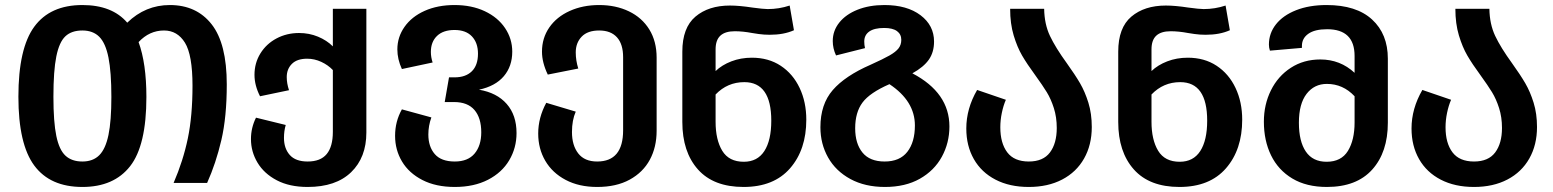

<svg xmlns="http://www.w3.org/2000/svg" viewBox="-20 -726 6164 762"><path d="M880 -391Q880 -262 858.5 -170Q837 -78 802 0H669Q707 -88 725.5 -177Q744 -266 744 -386Q744 -508 714 -556.5Q684 -605 631 -605Q573 -605 530 -559Q561 -474 561 -341Q561 -149 496.5 -66.5Q432 16 307 16Q179 16 116 -69Q53 -154 53 -342Q53 -534 116 -620Q179 -706 307 -706Q425 -706 485 -636Q557 -706 654 -706Q760 -706 820 -629.5Q880 -553 880 -391ZM422 -341Q422 -440 410.5 -497.5Q399 -555 374 -580Q349 -605 307 -605Q264 -605 239.5 -582Q215 -559 203.5 -502Q192 -445 192 -342Q192 -242 203.5 -186.5Q215 -131 240 -108Q265 -85 307 -85Q349 -85 374 -110Q399 -135 410.5 -190.5Q422 -246 422 -341Z M1434 -691V-200Q1434 -101 1373.5 -42.5Q1313 16 1201 16Q1129 16 1078.5 -10.5Q1028 -37 1002 -80.5Q976 -124 976 -174Q976 -219 996 -259L1114 -230Q1107 -206 1107 -179Q1107 -137 1130 -111Q1153 -85 1201 -85Q1252 -85 1276.5 -114.5Q1301 -144 1301 -203V-448Q1282 -468 1255 -480.5Q1228 -493 1199 -493Q1159 -493 1138.5 -472.5Q1118 -452 1118 -420Q1118 -395 1127 -368L1012 -344Q990 -387 990 -429Q990 -476 1013.5 -514Q1037 -552 1077.5 -573.5Q1118 -595 1167 -595Q1207 -595 1242 -580.5Q1277 -566 1301 -542V-691Z M2030 -198Q2030 -139 2001 -90Q1972 -41 1916.5 -12.5Q1861 16 1785 16Q1710 16 1656.5 -11.5Q1603 -39 1575.5 -85Q1548 -131 1548 -187Q1548 -244 1575 -292L1692 -260Q1680 -227 1680 -192Q1680 -144 1705.5 -114.5Q1731 -85 1785 -85Q1837 -85 1863.5 -116.5Q1890 -148 1890 -201Q1890 -258 1863 -289.5Q1836 -321 1782 -321H1745L1762 -419H1784Q1828 -419 1852.5 -443Q1877 -467 1877 -513Q1877 -556 1853 -581.5Q1829 -607 1784 -607Q1739 -607 1714.5 -583.5Q1690 -560 1690 -520Q1690 -499 1697 -478L1575 -452Q1557 -491 1557 -530Q1557 -579 1585.5 -619.5Q1614 -660 1665.5 -683Q1717 -706 1784 -706Q1852 -706 1904 -681.5Q1956 -657 1984.5 -614.5Q2013 -572 2013 -521Q2013 -463 1979.5 -423.5Q1946 -384 1881 -370Q1952 -358 1991 -313.5Q2030 -269 2030 -198Z M2586 -497V-207Q2586 -142 2559 -92Q2532 -42 2479 -13Q2426 16 2350 16Q2278 16 2225 -12Q2172 -40 2144 -88Q2116 -136 2116 -196Q2116 -259 2148 -318L2265 -283Q2250 -249 2250 -202Q2250 -149 2275 -117Q2300 -85 2350 -85Q2453 -85 2453 -209V-499Q2453 -551 2428.5 -578Q2404 -605 2358 -605Q2312 -605 2288.5 -580.5Q2265 -556 2265 -518Q2265 -486 2275 -454L2154 -430Q2131 -478 2131 -521Q2131 -575 2160 -617Q2189 -659 2241 -682.5Q2293 -706 2358 -706Q2424 -706 2476 -681Q2528 -656 2557 -609Q2586 -562 2586 -497Z M3180 -251Q3180 -132 3115.5 -58Q3051 16 2931 16Q2812 16 2750 -53.5Q2688 -123 2688 -242V-521Q2688 -616 2740 -660Q2792 -704 2877 -704Q2914 -704 2966 -696Q3010 -690 3027 -690Q3072 -690 3114 -704L3131 -606Q3091 -588 3035 -588Q3012 -588 2991 -591Q2970 -594 2965 -595Q2928 -602 2896 -602Q2858 -602 2839 -584.5Q2820 -567 2820 -530V-444Q2845 -468 2882.5 -482.5Q2920 -497 2964 -497Q3030 -497 3078.5 -465Q3127 -433 3153.5 -377Q3180 -321 3180 -251ZM3041 -247Q3041 -400 2934 -400Q2867 -400 2820 -351V-243Q2820 -171 2846.5 -127.5Q2873 -84 2932 -84Q2986 -84 3013.5 -126.5Q3041 -169 3041 -247Z M3748 -224Q3748 -159 3718 -104Q3688 -49 3630.5 -16.5Q3573 16 3492 16Q3413 16 3355 -15.5Q3297 -47 3266.5 -101Q3236 -155 3236 -221Q3236 -312 3285 -368.5Q3334 -425 3435 -469Q3486 -492 3510.5 -506Q3535 -520 3546 -534Q3557 -548 3557 -568Q3557 -590 3540 -602.5Q3523 -615 3489 -615Q3450 -615 3430 -601Q3410 -587 3410 -561Q3410 -547 3413 -535L3298 -506Q3285 -534 3285 -563Q3285 -604 3311 -636.5Q3337 -669 3383.5 -687.5Q3430 -706 3490 -706Q3580 -706 3633.5 -665.5Q3687 -625 3687 -561Q3687 -519 3666.5 -489.5Q3646 -460 3601 -435Q3748 -358 3748 -224ZM3510 -392Q3432 -358 3403 -319Q3374 -280 3374 -217Q3374 -156 3403 -120.5Q3432 -85 3491 -85Q3551 -85 3581 -123.5Q3611 -162 3611 -228Q3611 -325 3510 -392Z M4214 -475Q4247 -429 4266.5 -395.5Q4286 -362 4299.5 -318.5Q4313 -275 4313 -222Q4313 -151 4282.5 -97Q4252 -43 4195.5 -13.5Q4139 16 4063 16Q3987 16 3931 -13Q3875 -42 3845 -94.5Q3815 -147 3815 -216Q3815 -295 3858 -369L3972 -330Q3962 -307 3956 -278Q3950 -249 3950 -221Q3950 -158 3977.5 -121.5Q4005 -85 4063 -85Q4120 -85 4147 -121Q4174 -157 4174 -218Q4174 -261 4162.5 -297Q4151 -333 4134.5 -360Q4118 -387 4089 -427Q4056 -472 4036.5 -505.5Q4017 -539 4003 -585.5Q3989 -632 3989 -691H4124Q4125 -630 4147 -583.5Q4169 -537 4214 -475Z M4910 -251Q4910 -132 4845.5 -58Q4781 16 4661 16Q4542 16 4480 -53.5Q4418 -123 4418 -242V-521Q4418 -616 4470 -660Q4522 -704 4607 -704Q4644 -704 4696 -696Q4740 -690 4757 -690Q4802 -690 4844 -704L4861 -606Q4821 -588 4765 -588Q4742 -588 4721 -591Q4700 -594 4695 -595Q4658 -602 4626 -602Q4588 -602 4569 -584.5Q4550 -567 4550 -530V-444Q4575 -468 4612.5 -482.5Q4650 -497 4694 -497Q4760 -497 4808.5 -465Q4857 -433 4883.5 -377Q4910 -321 4910 -251ZM4771 -247Q4771 -400 4664 -400Q4597 -400 4550 -351V-243Q4550 -171 4576.5 -127.5Q4603 -84 4662 -84Q4716 -84 4743.5 -126.5Q4771 -169 4771 -247Z M5488 -493V-239Q5488 -122 5426 -53Q5364 16 5246 16Q5165 16 5109 -17.5Q5053 -51 5024.5 -109.5Q4996 -168 4996 -243Q4996 -311 5024 -367.5Q5052 -424 5103 -457Q5154 -490 5220 -490Q5299 -490 5356 -437V-504Q5356 -610 5247 -610Q5198 -610 5172.5 -592Q5147 -574 5147 -544V-536L5020 -525Q5016 -537 5016 -549Q5016 -594 5044 -629.5Q5072 -665 5124 -685.5Q5176 -706 5245 -706Q5363 -706 5425.5 -648.5Q5488 -591 5488 -493ZM5356 -240V-344Q5310 -393 5246 -393Q5196 -393 5165.5 -353.5Q5135 -314 5135 -239Q5135 -165 5162.5 -124.5Q5190 -84 5245 -84Q5303 -84 5329.5 -127Q5356 -170 5356 -240Z M5981 -475Q6014 -429 6033.5 -395.5Q6053 -362 6066.5 -318.5Q6080 -275 6080 -222Q6080 -151 6049.5 -97Q6019 -43 5962.5 -13.5Q5906 16 5830 16Q5754 16 5698 -13Q5642 -42 5612 -94.5Q5582 -147 5582 -216Q5582 -295 5625 -369L5739 -330Q5729 -307 5723 -278Q5717 -249 5717 -221Q5717 -158 5744.5 -121.5Q5772 -85 5830 -85Q5887 -85 5914 -121Q5941 -157 5941 -218Q5941 -261 5929.5 -297Q5918 -333 5901.5 -360Q5885 -387 5856 -427Q5823 -472 5803.5 -505.5Q5784 -539 5770 -585.5Q5756 -632 5756 -691H5891Q5892 -630 5914 -583.5Q5936 -537 5981 -475Z"/></svg>

Font: FiraGOUPP
Style: Medium
Weight: 400
Designer: bBox Type
Foundry: bBox Type GmbH
Version: Version 1.001